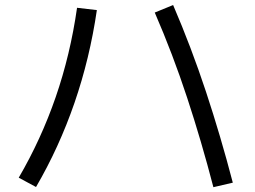

<svg xmlns="http://www.w3.org/2000/svg" viewBox="-20 -748 1040 782"><path d="M126.7 13.7 56.3 -24.3Q147.6 -180.9 207 -353Q266.4 -525 293.8 -716.3L374.5 -706.9Q345.7 -509.9 283.3 -328.9Q220.9 -148 126.7 13.7ZM928.2 -4 849.1 14.4Q800.6 -172.5 742.3 -349.7Q684.1 -526.8 610.3 -696.9L685.1 -727.5Q759.2 -555.1 819.1 -374Q878.9 -192.9 928.2 -4Z"/></svg>

Font: Murecho Thin
Style: Regular
Weight: 100
Designer: Neil Summerour
Foundry: Positype
Version: Version 1.010